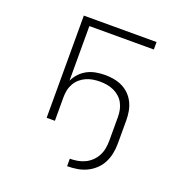

<svg xmlns="http://www.w3.org/2000/svg" viewBox="-128 -627 856 918"><g transform="rotate(20 300.0 -168.0)"><path d="M314 184V146Q333 146 353 142.5Q373 139 390.5 130.5Q408 122 422.5 108Q437 94 446 76.5Q455 59 458.5 39.5Q462 20 462 0V-120Q462 -138 458.5 -155.5Q455 -173 446.5 -189Q438 -205 424.5 -217Q411 -229 394.5 -236.5Q378 -244 360 -247Q342 -250 324 -250Q306 -250 288 -247Q270 -244 253.5 -236.5Q237 -229 223.5 -217Q210 -205 201 -189Q192 -173 188.5 -155.5Q185 -138 185 -120V0H143V-520H513V-482H185V-204Q195 -225 211 -242Q227 -259 247.5 -269.5Q268 -280 291 -284Q314 -288 337 -288Q359 -288 381.5 -284Q404 -280 424.5 -270Q445 -260 461 -244Q477 -228 487 -207.5Q497 -187 501 -164.5Q505 -142 505 -120V0Q505 25 500 50Q495 75 483.5 97.5Q472 120 453 137.5Q434 155 411.5 165.5Q389 176 364 180Q339 184 314 184Z"/></g></svg>

Font: Zed Sans Extralight Extended
Style: Regular
Weight: 200
Width: 7
Designer: Belleve Invis
Foundry: Belleve Invis
Version: Version 1.0.0; ttfautohint (v1.8.4)